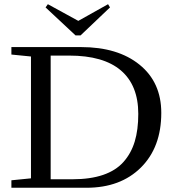

<svg xmlns="http://www.w3.org/2000/svg" viewBox="-20 -885 831 905"><path d="M335.9 -718.3 194.8 -850.1 205.6 -865.2 349.1 -786.6 489.3 -865.2 498.5 -850.1 359.9 -718.3ZM33.7 0V-35.2L126 -44.4V-618.7L33.7 -627.9V-663.1H361.8Q535.2 -663.1 637.7 -580.1Q740.2 -497.1 740.2 -353Q740.2 -190.9 644.3 -95.5Q548.3 0 387.7 0ZM218.8 -40H321.3Q405.3 -40 465.6 -60.5Q525.9 -81.1 562 -121.6Q598.1 -162.1 615 -217.8Q631.8 -273.4 631.8 -348.1Q631.8 -482.9 549.8 -553Q467.8 -623 306.2 -623H218.8Z"/></svg>

Font: Elstob 8pt
Style: Regular
Weight: 400
Designer: Peter S. Baker
Version: Version 1.015